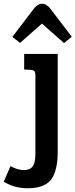

<svg xmlns="http://www.w3.org/2000/svg" viewBox="-100 -791 403 1025"><path d="M208 -503V24Q208 104 182 154Q149 214 48 214Q-24 214 -80 179L-44 96Q-5 117 27.5 117Q60 117 74.5 97Q89 77 89 29V-389Q89 -405 83.5 -411Q78 -417 64 -418L29 -420V-503ZM7 -562 -34 -594 81 -745Q101 -771 124 -771Q149 -771 170 -743L283 -595L242 -561L124 -665Z"/></svg>

Font: Bree Serif
Style: Regular
Weight: 400
Designer: Veronika Burian, Jos Scaglione
Foundry: TypeTogether
Version: Version 1.002